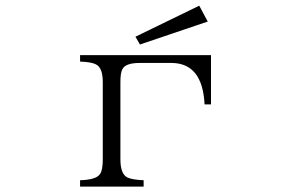

<svg xmlns="http://www.w3.org/2000/svg" viewBox="-20 -721 1040 686"><path d="M266.1 -523.9H733.9V-348.1H710.9Q703.6 -496.1 591.8 -496.1H479Q427.7 -496.1 417 -473.1Q410.2 -460.4 410.2 -428.2V-151.4Q410.2 -98.6 436 -86.4Q454.1 -78.6 493.2 -77.1V-54.2H266.1V-77.1Q325.2 -78.6 337.9 -100.1Q347.2 -113.8 347.2 -151.4V-428.2Q347.2 -479.5 322.3 -491.2Q306.6 -499.5 266.1 -501ZM691.9 -700.7 722.2 -644 480 -562 463.9 -589.8Z"/></svg>

Font: I.Ming
Style: Regular
Weight: 400
Designer: Ichiten Fonts Project
Version: Version 5.10 Mar 24, 2018